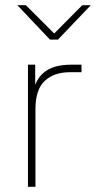

<svg xmlns="http://www.w3.org/2000/svg" viewBox="-20 -722 371 742"><path d="M88 0V-472H116V-376L110 -378Q122 -416 143 -436Q164 -456 192 -464Q220 -472 252 -472H295V-443H251Q189 -443 153 -409.5Q117 -376 117 -300V0ZM173 -569 47 -702H80L198 -584H181L298 -702H331L204 -569Z"/></svg>

Font: SUSE Thin
Style: Regular
Weight: 250
Designer: Rene Bieder
Foundry: SUSE
Version: Version 1.000